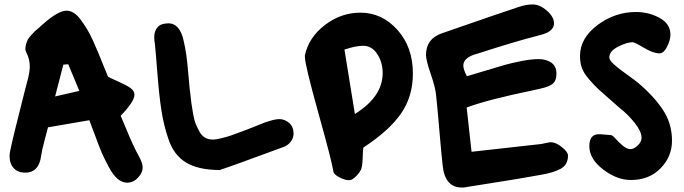

<svg xmlns="http://www.w3.org/2000/svg" viewBox="-20 -706 3077 864"><path d="M382 -165 196 -133Q193 -120 180.5 -74Q168 -28 165 -4Q155 71 93 71Q61 71 42 51Q23 31 23 -5Q23 -17 28 -37Q36 -79 94 -307Q96 -315 100.5 -331.5Q105 -348 107.5 -358Q110 -368 112 -382Q114 -396 114 -408Q114 -440 98 -471Q98 -472 96 -476.5Q94 -481 94 -483Q94 -496 97.5 -508Q101 -520 105 -527.5Q109 -535 119.5 -547Q130 -559 135 -563.5Q140 -568 155 -581Q170 -594 174 -598Q242 -658 280 -658Q296 -658 312 -648Q328 -638 343 -617.5Q358 -597 371 -576Q384 -555 398.5 -523Q413 -491 422.5 -468Q432 -445 445.5 -411Q459 -377 466 -361Q478 -354 513.5 -338.5Q549 -323 567 -310Q585 -297 585 -280Q585 -249 523 -185Q532 -165 547.5 -127Q563 -89 577 -58.5Q591 -28 606 -1Q622 28 622 48Q622 71 601 93.5Q580 116 552 116Q530 116 509.5 99Q489 82 469 44.5Q449 7 438 -18.5Q427 -44 407 -98.5Q387 -153 382 -165ZM337 -297 287 -417 265 -415 228 -272Z M1257 -45Q1016 44 969 59Q873 59 817.5 25.5Q762 -8 738 -80Q717 -141 706.5 -208.5Q696 -276 688.5 -373.5Q681 -471 677 -508Q674 -524 674 -539Q674 -566 689 -583.5Q704 -601 739 -601Q763 -601 780 -582Q797 -563 805.5 -526.5Q814 -490 818.5 -458Q823 -426 827 -378.5Q831 -331 833 -312L836 -288Q839 -257 841.5 -240Q844 -223 849 -194Q854 -165 861 -148Q868 -131 878 -113Q888 -95 903 -86.5Q918 -78 937 -78Q953 -78 978.5 -84.5Q1004 -91 1020 -96.5Q1036 -102 1070.5 -115Q1105 -128 1112 -131Q1121 -134 1142 -143Q1163 -152 1176 -156.5Q1189 -161 1206.5 -165.5Q1224 -170 1237 -170Q1261 -170 1281 -153Q1301 -136 1301 -105Q1301 -85 1288.5 -68.5Q1276 -52 1257 -45Z M1838 -375Q1838 -271 1783.5 -193.5Q1729 -116 1615 -42Q1613 -30 1612 5Q1611 40 1605 56Q1598 72 1581 88.5Q1564 105 1552 105Q1532 105 1506.5 91.5Q1481 78 1480 65Q1475 26 1413.5 -194.5Q1352 -415 1352 -450V-457Q1369 -537 1441.5 -593Q1514 -649 1602 -649Q1699 -649 1768.5 -571.5Q1838 -494 1838 -375ZM1530 -483 1577 -193Q1702 -271 1702 -377Q1702 -426 1677.5 -463Q1653 -500 1615 -500Q1581 -500 1530 -483Z M2065 -411Q2065 -393 2081 -363Q2106 -370 2163 -387.5Q2220 -405 2252 -414Q2284 -423 2327.5 -431.5Q2371 -440 2404 -440Q2438 -440 2461 -424Q2484 -408 2484 -375Q2484 -342 2466.5 -328.5Q2449 -315 2411 -307L2380 -300Q2168 -256 2080 -222L2102 -23Q2329 -48 2416 -58Q2422 -59 2437.5 -62.5Q2453 -66 2459 -66Q2481 -66 2508.5 -44Q2536 -22 2536 -6Q2536 35 2504 53Q2472 71 2412 81Q2364 90 2309 99Q2254 108 2187.5 118.5Q2121 129 2084 135Q2072 138 2059 138Q1982 138 1972 39Q1966 -14 1957 -121Q1948 -228 1942 -281Q1939 -313 1918 -374Q1897 -435 1897 -459Q1897 -531 1968 -556Q2256 -656 2315 -675Q2348 -686 2377 -686Q2409 -686 2441 -658Q2473 -630 2473 -601Q2473 -584 2461 -572.5Q2449 -561 2435.5 -556Q2422 -551 2399 -545Q2303 -521 2127 -464L2113 -460Q2065 -443 2065 -411Z M2827 -516Q2801 -516 2761.5 -496Q2722 -476 2722 -448Q2722 -435 2742.5 -416.5Q2763 -398 2799.5 -372Q2836 -346 2848 -336Q2920 -276 2962 -213.5Q3004 -151 3004 -73Q3004 -1 2952.5 51.5Q2901 104 2819 104Q2756 104 2694 56.5Q2632 9 2632 -48Q2632 -102 2675 -102Q2685 -102 2704.5 -100Q2724 -98 2729 -98Q2736 -98 2750 -82Q2764 -66 2782.5 -50.5Q2801 -35 2817 -35Q2833 -35 2850 -51.5Q2867 -68 2867 -86Q2867 -114 2836.5 -152.5Q2806 -191 2770 -219L2738 -247Q2692 -287 2673 -304.5Q2654 -322 2630 -350Q2606 -378 2598 -401.5Q2590 -425 2590 -454Q2590 -534 2668.5 -593Q2747 -652 2842 -652Q2899 -652 2948 -625.5Q2997 -599 2997 -550Q2997 -526 2982 -496Q2967 -466 2948 -466Q2919 -466 2877.5 -491Q2836 -516 2827 -516Z"/></svg>

Font: Because We Learn
Style: Regular
Weight: 400
Designer: Liz Wetzel, Aaron Williamson, Russ McMullin
Foundry: Red Hat
Version: Version 1.000